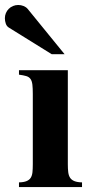

<svg xmlns="http://www.w3.org/2000/svg" viewBox="-55 -759 364 779"><path d="M154.8 -539.1 -19 -647Q-27.8 -652.3 -31.5 -663.1Q-35.2 -673.8 -35.2 -685.1Q-35.2 -696.3 -31 -706.1Q-26.9 -715.8 -19.5 -723.1Q-12.2 -730.5 -2.2 -734.6Q7.8 -738.8 19 -738.8Q30.3 -738.8 40.5 -734.6Q50.8 -730.5 57.1 -723.1L207 -539.1ZM22 0V-19Q41.5 -19.5 52.7 -24.2Q64 -28.8 69.6 -37.6Q75.2 -46.4 76.7 -60.1Q78.1 -73.7 78.1 -92.8V-377Q78.1 -400.9 76.4 -415.5Q74.7 -430.2 68.8 -438.5Q63 -446.8 51.8 -450.2Q40.5 -453.6 22 -456.1V-474.1H220.2V-92.8Q220.2 -73.7 221.9 -60.1Q223.6 -46.4 229.5 -37.6Q235.4 -28.8 246.8 -24.2Q258.3 -19.5 277.8 -19V0Z"/></svg>

Font: Tai Heritage Pro
Style: Bold
Weight: 700
Designer: Faah Baccam, Walt Agee, Victor Gaultney, Annie Olsen, Eric Hays
Foundry: SIL International
Version: Version 2.600